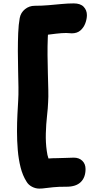

<svg xmlns="http://www.w3.org/2000/svg" viewBox="-20 -839 553 1129"><path d="M211 270Q189 270 168 259Q147 248 136 229Q113 193 101 145Q89 97 84.5 43Q80 -11 80 -65Q80 -119 82.5 -166.5Q85 -214 87 -248Q89 -279 88.5 -325.5Q88 -372 86.5 -427Q85 -482 85 -538Q85 -594 87 -644.5Q89 -695 96 -733Q102 -765 127 -785Q152 -805 184 -805Q226 -805 266 -808.5Q306 -812 343 -815.5Q380 -819 414 -819Q453 -819 472 -799Q491 -779 491 -750Q491 -728 482 -703Q473 -678 453.5 -660.5Q434 -643 402 -643Q395 -643 387 -644Q379 -645 369 -645Q344 -645 310 -641Q286 -638 262 -635Q261 -626 261 -617Q259 -568 259.5 -514.5Q260 -461 261.5 -408.5Q263 -356 264 -311.5Q265 -267 263 -238Q262 -206 256.5 -157.5Q251 -109 249.5 -55Q248 -1 255 48Q258 73 265 93Q288 91 315 91Q343 91 367.5 89.5Q392 88 414 88Q445 88 464 106.5Q483 125 483 155Q483 204 455 231.5Q427 259 371 259Q348 259 329 259.5Q310 260 293 262Q268 264 248.5 267Q229 270 211 270Z"/></svg>

Font: Shantell Sans Light ExtraBold
Style: Regular
Weight: 800
Version: Version 1.011;[c5ecc13dd]